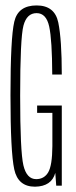

<svg xmlns="http://www.w3.org/2000/svg" viewBox="-20 -700 286 724"><path d="M112 4Q174.5 3 188.5 -48L192 0H213V-302H120V-274.5H177.5V-149Q177 -76 161.8 -50.2Q146.5 -24.5 116.5 -24.5Q80.5 -24.5 68.2 -76.8Q56 -129 56 -339Q56 -556.5 68.5 -603.5Q81 -650.5 118 -650.5Q154.5 -650.5 165.5 -600Q176.5 -549.5 177 -419H213Q213 -550.5 199.8 -615Q186.5 -679.5 118 -679.5Q48 -679.5 33.8 -618Q19.5 -556.5 19.5 -341Q19.5 -126.5 33.8 -61.2Q48 4 112 4Z"/></svg>

Font: Anybody ExtraCondensed ExtraLight
Style: Regular
Weight: 250
Width: 2
Version: Version 1.113;gftools[0.9.25]